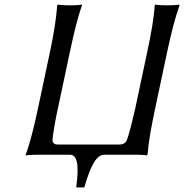

<svg xmlns="http://www.w3.org/2000/svg" viewBox="-20 -668 795 829"><path d="M282 0C312 0 323 40 309 141H344C373 41 398 0 431 0H564C598 0 615 3 615 3L617 0C621 -54 634 -125 650 -200L702 -445C718 -520 735 -588 755 -645L754 -648C754 -648 735 -645 701 -645C666 -645 650 -648 650 -648L648 -645C645 -592 632 -520 616 -445L564 -200C560 -183 537 -81 525 -57C516 -48 511 -44 496 -44H230C215 -44 212 -48 207 -57C205 -81 226 -183 230 -200L282 -445C298 -520 315 -592 334 -645V-648C334 -648 316 -645 281 -645C247 -645 230 -648 230 -648L227 -645C223 -588 212 -520 196 -445L144 -200C128 -125 111 -54 91 0V3C91 3 110 0 144 0Z"/></svg>

Font: Libertinus Sans
Style: Italic
Weight: 400
Italic angle: -12°
Designer: Philipp H. Poll, Khaled Hosny
Foundry: Caleb Maclennan
Version: Version 7.050;RELEASE